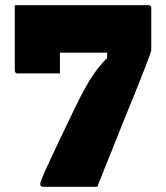

<svg xmlns="http://www.w3.org/2000/svg" viewBox="-20 -720 640 740"><path d="M37 -700Q48 -700 68.5 -697Q89 -694 113.5 -687.5Q138 -681 160.5 -671.5Q183 -662 197 -650Q211 -638 211 -622Q211 -619 211 -600.5Q211 -582 211 -556Q211 -530 211 -503.5Q211 -477 211 -458.5Q211 -440 211 -437Q208 -437 192 -437Q176 -437 153 -437Q130 -437 106.5 -437Q83 -437 67 -437Q51 -437 48 -437Q43 -437 40 -440Q37 -443 37 -448Q37 -451 37 -475.5Q37 -500 37 -535Q37 -570 37 -606Q37 -642 37 -668Q37 -694 37 -700ZM355 0Q352 0 331 0Q310 0 280.5 0Q251 0 221 0Q191 0 170 0Q149 0 146 0Q141 0 138 -3Q135 -6 135 -11Q135 -16 143.5 -37Q152 -58 169.5 -95.5Q187 -133 213 -187.5Q239 -242 273 -313Q293 -353 309.5 -383Q326 -413 342.5 -436.5Q359 -460 377.5 -480.5Q396 -501 420 -523L393 -471V-548L429 -517Q382 -517 334.5 -517Q287 -517 247 -517Q207 -517 182 -517H128Q112 -517 98 -532.5Q84 -548 73 -571Q62 -594 53.5 -619.5Q45 -645 41 -667Q37 -689 37 -700H552Q556 -700 558 -698.5Q560 -697 561.5 -695Q563 -693 563 -689V-525Q563 -524 557 -507Q551 -490 540.5 -463Q530 -436 517.5 -404.5Q505 -373 492.5 -342Q480 -311 470 -287Q458 -257 445 -225Q432 -193 418 -157.5Q404 -122 388 -83Q372 -44 355 0Z"/></svg>

Font: Recursive Black
Style: Regular
Weight: 900
Version: Version 1.085